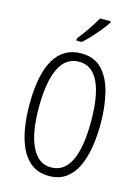

<svg xmlns="http://www.w3.org/2000/svg" viewBox="-139 -1024 810 1111"><g transform="rotate(15 265.5 -468.5)"><path d="M479 -358Q479 -283 468 -216.5Q457 -150 432.5 -99Q408 -48 367.5 -19Q327 10 267 10Q206 10 164.5 -20Q123 -50 98.5 -101.5Q74 -153 63 -219.5Q52 -286 52 -359Q52 -542 106.5 -633Q161 -724 267 -724Q344 -724 390.5 -676Q437 -628 458 -545Q479 -462 479 -358ZM109 -358Q109 -205 149.5 -123Q190 -41 266 -41Q344 -41 383 -121Q422 -201 422 -358Q422 -513 383 -593.5Q344 -674 267 -674Q187 -674 148 -592.5Q109 -511 109 -358ZM382 -939Q367 -916 344 -887.5Q321 -859 296 -832.5Q271 -806 251 -788H218V-800Q249 -840 273 -875Q297 -910 318 -947H382Z"/></g></svg>

Font: Noto Sans Tamil ExtraCondensed Light
Style: Regular
Weight: 300
Width: 2
Designer: Jelle Bosma - Monotype Design Team
Foundry: Monotype Imaging Inc.
Version: Version 2.004; ttfautohint (v1.8.4.7-5d5b)